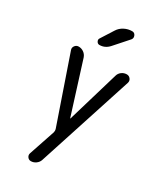

<svg xmlns="http://www.w3.org/2000/svg" viewBox="-239 -847 977 1152"><g transform="rotate(30 250.0 -270.5)"><path d="M214.8 -21.5 57.6 -477.5Q51.8 -492.2 61.5 -505.9Q71.3 -519.5 87.9 -519.5Q106.4 -519.5 122.6 -508.3Q138.7 -497.1 145.5 -477.5L257.8 -121.1Q257.8 -120.1 258.8 -120.1Q259.8 -120.1 259.8 -121.1L365.2 -477.5Q370.1 -496.1 385.7 -507.8Q401.4 -519.5 420.9 -519.5Q436.5 -519.5 446.3 -506.8Q456.1 -494.1 451.2 -478.5L237.3 180.7Q231.4 197.3 215.8 208.5Q200.2 219.7 181.6 219.7Q167 219.7 158.2 207.5Q149.4 195.3 154.3 180.7L214.8 1Q217.8 -10.7 214.8 -21.5ZM225.6 -710Q240.2 -733.4 265.6 -746.6Q291 -759.8 319.3 -759.8Q335.9 -759.8 342.8 -743.7Q349.6 -727.5 338.9 -714.8L254.9 -620.1Q227.5 -589.8 189.5 -589.8Q176.8 -589.8 170.4 -602.1Q164.1 -614.3 170.9 -624Z"/></g></svg>

Font: Rounded-X Mgen+ 1m regular
Style: Regular
Weight: 400
Designer: [Source Han Sans]
Ryoko NISHIZUKA  (kana & ideographs); Paul D. Hunt (Latin, Greek & Cyrillic); Wenlong ZHANG  (bopomofo
Version: Version 1.059.20150602